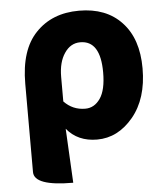

<svg xmlns="http://www.w3.org/2000/svg" viewBox="-55 -632 762 882"><g transform="rotate(-5 326.5 -190.5)"><path d="M247 202Q67 202 67 137V-270Q67 -426 142 -504Q217 -583 342 -583Q467 -583 538 -507Q610 -431 610 -294Q610 -154 540 -70Q470 14 374 14Q285 14 234 -48Q239 38 247 202ZM332 -132Q374 -132 401 -171Q428 -210 428 -291Q428 -438 335 -438Q290 -438 262 -396Q234 -355 234 -287V-174Q274 -132 332 -132Z"/></g></svg>

Font: Swei Half Moon CJK SC
Style: Black
Weight: 900
Version: Version 2.071